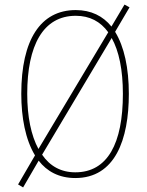

<svg xmlns="http://www.w3.org/2000/svg" viewBox="-20 -768 643 839"><path d="M543 -358C543 -470 523 -564 483 -629L546 -736L524 -748L467 -652C430 -698 378 -724 311 -724C157 -724 73 -594 73 -358C73 -255 91 -158 133 -89L59 38L81 51L149 -66C185 -19 238 10 309 10C483 10 543 -158 543 -358ZM99 -358C99 -569 168 -699 311 -699C372 -699 419 -674 453 -627L148 -117C116 -176 99 -258 99 -358ZM517 -358C517 -141 450 -15 309 -15C247 -15 198 -42 164 -92L468 -602C500 -545 517 -462 517 -358Z"/></svg>

Font: Noto Sans Khmer UI Condensed Thin
Style: Regular
Weight: 100
Width: 3
Designer: Danh Hong and the Monotype Design Team
Foundry: Monotype Imaging Inc.
Version: Version 2.002